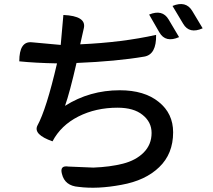

<svg xmlns="http://www.w3.org/2000/svg" viewBox="-20 -856 1040 936"><path d="M276 -637 289 -783Q401 -778 389 -720L371 -640Q575 -649 741 -686Q743 -590 683 -580Q548 -557 353 -549Q320 -405 297 -340Q417 -416 564 -416Q684 -416 754 -359Q824 -303 824 -211Q824 -106 756 -41Q689 24 572 45Q455 67 363 55Q296 50 282 -8Q270 -51 314 -44L435 -39Q516 -42 579 -58Q642 -74 680 -112Q719 -151 719 -208Q719 -261 675 -296Q632 -331 553 -331Q447 -331 362 -288Q277 -245 236 -167Q142 -200 162 -243Q206 -323 258 -547Q151 -549 74 -557Q74 -655 134 -650ZM707 -785Q772 -812 802 -761L853 -675Q787 -646 757 -698L707 -785ZM821 -827Q886 -854 917 -803L968 -718Q903 -689 873 -740L821 -827Z"/></svg>

Font: Swei Half Moon CJK SC
Style: Medium
Weight: 500
Version: Version 2.071